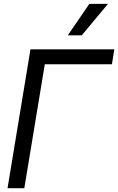

<svg xmlns="http://www.w3.org/2000/svg" viewBox="-20 -986 619 1006"><path d="M579.1 -727.5 566.4 -649.4H214.8L107.4 0H19.5L139.6 -727.5ZM335 -800.8 448.2 -965.8H545.9L408.2 -800.8Z"/></svg>

Font: Inter Tight
Style: Italic
Weight: 400
Italic angle: -9.39999°
Designer: Rasmus Andersson
Foundry: rsms
Version: Version 3.002